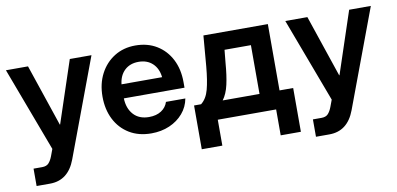

<svg xmlns="http://www.w3.org/2000/svg" viewBox="-70 -740 2394 1158"><g transform="rotate(-10 1127.5 -161.5)"><path d="M153.3 204.1H71.3V97.7H124Q151.4 97.7 165 82.3Q178.7 66.9 188 42L203.6 0L10.3 -515.6H145.5L273.4 -136.7H275.4L401.4 -515.6H534.2L310.5 83.5Q265.6 204.1 153.3 204.1Z M809.1 11.7Q731.4 11.7 674.6 -22.9Q617.7 -57.6 586.9 -118.4Q556.2 -179.2 556.2 -257.3Q556.2 -335.9 587.9 -396.7Q619.6 -457.5 675.5 -492.4Q731.4 -527.3 804.2 -527.3Q878.9 -527.3 934.8 -493.2Q990.7 -459 1021.7 -398.7Q1052.7 -338.4 1052.7 -259.3V-225.1H681.2Q683.1 -163.1 717.3 -125.5Q751.5 -87.9 812 -87.9Q857.4 -87.9 887.5 -107.7Q917.5 -127.4 927.7 -160.2H1046.4Q1037.1 -109.4 1003.9 -70.6Q970.7 -31.7 920.4 -10Q870.1 11.7 809.1 11.7ZM682.1 -311H930.7Q924.8 -364.7 891.8 -395.8Q858.9 -426.8 806.2 -426.8Q753.9 -426.8 720.9 -395.8Q688 -364.7 682.1 -311Z M1090.8 158.7V-109.4H1133.8Q1168 -136.2 1182.1 -189Q1196.3 -241.7 1204.1 -328.6L1219.7 -515.6H1614.3V-109.4H1697.8V158.7H1574.2V0H1216.8V158.7ZM1266.1 -109.4H1491.7V-408.2H1330.1L1322.3 -328.6Q1316.4 -252.4 1304.2 -198.2Q1292 -144 1266.1 -109.4Z M1864.3 204.1H1782.2V97.7H1835Q1862.3 97.7 1876 82.3Q1889.6 66.9 1898.9 42L1914.6 0L1721.2 -515.6H1856.4L1984.4 -136.7H1986.3L2112.3 -515.6H2245.1L2021.5 83.5Q1976.6 204.1 1864.3 204.1Z"/></g></svg>

Font: Inter Display Semi Bold
Style: Regular
Weight: 600
Designer: Rasmus Andersson
Foundry: rsms
Version: Version 4.000;git-37864ae